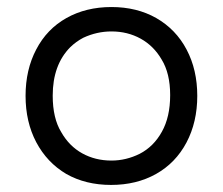

<svg xmlns="http://www.w3.org/2000/svg" viewBox="-20 -522 634 546"><path d="M296.9 -65.4Q251 -65.4 213.9 -85.9Q176.8 -106.4 154.3 -146Q129.9 -185.5 129.9 -250Q129.9 -337.4 179.7 -387.7Q196.3 -403.8 216.8 -414.6Q255.4 -432.6 296.9 -432.6Q342.8 -432.6 379.9 -412.1Q417 -391.6 439.5 -353Q463.9 -313.5 463.9 -251.5Q463.9 -189.5 440.4 -147.5Q417 -105 377 -84.5Q338.4 -65.4 296.9 -65.4ZM510.7 -380.9Q480.5 -438.5 424.3 -470.7Q369.1 -502 296.9 -502Q224.6 -502 168.9 -470.7Q113.3 -439.5 83 -381.3Q52.7 -323.7 52.7 -249.5Q52.7 -175.3 83 -117.7Q113.8 -59.6 168.5 -27.3Q223.6 3.9 295.9 3.9Q368.2 3.9 423.8 -27.3Q479.5 -58.6 510.3 -116.7Q541 -174.8 541 -249.3Q541 -323.7 510.7 -380.9Z"/></svg>

Font: YuPearl-Light
Style: Light
Weight: 300
Designer: Max Yao
Foundry: Max-Everyday
Version: Version 1.011; ttfautohint (v1.8.3)